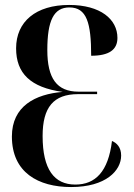

<svg xmlns="http://www.w3.org/2000/svg" viewBox="-20 -744 540 775"><path d="M267 11C408 11 469 -56 469 -116C469 -150 451 -167 432 -175C417 -51 365 1 284 1C199 1 152 -60 152 -195C152 -311 196 -364 295 -364H372V-374H297C209 -374 171 -428 171 -542C171 -661 197 -714 260 -714C330 -714 348 -652 348 -519C420 -519 454 -543 454 -591C454 -666 386 -724 259 -724C125 -724 45 -657 45 -549C45 -448 103 -391 233 -373C123 -364 28 -316 28 -193C28 -48 134 11 267 11Z"/></svg>

Font: Noto Serif Display ExtraCondensed
Style: Bold
Weight: 700
Width: 2
Designer: Monotype Design Team
Foundry: Monotype Imaging Inc.
Version: Version 2.009